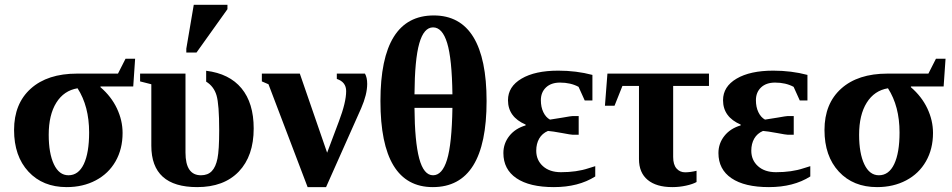

<svg xmlns="http://www.w3.org/2000/svg" viewBox="-20 -763 3931 793"><path d="M348.1 -215.8Q348.1 -324.2 300.3 -398.4Q244.1 -389.2 212.6 -338.9Q181.2 -288.6 181.2 -206.5Q181.2 -129.9 202.6 -84.5Q224.1 -39.1 262.7 -39.1Q304.2 -39.1 326.2 -85.4Q348.1 -131.8 348.1 -215.8ZM395 -405.8V-402.8Q439.5 -364.7 462.9 -315.2Q486.3 -265.6 486.3 -213.9Q486.3 -147.5 457.3 -96.7Q428.2 -45.9 375.5 -18.1Q322.8 9.8 255.4 9.8Q156.7 9.8 97.4 -54.2Q38.1 -118.2 38.1 -226.1Q38.1 -335 107.2 -397Q176.3 -459 298.3 -459H467.3L498.5 -520.5H538.1L530.3 -405.8Z M794.4 9.8Q605 9.8 605 -161.1V-415L558.6 -426.8V-459H746.1V-132.8Q746.1 -39.1 810.1 -39.1Q838.4 -39.1 854.7 -56.2Q871.1 -73.2 878.2 -108.2Q885.3 -143.1 885.3 -224.6Q885.3 -332 874.3 -369.1Q863.3 -406.2 831.5 -425.8V-470.7Q927.2 -459 977.5 -398.2Q1027.8 -337.4 1027.8 -232.4Q1027.8 -118.7 966.3 -54.4Q904.8 9.8 794.4 9.8ZM749.5 -545.9V-562L780.3 -743.2H919.4V-725.1L791.5 -545.9Z M1250.5 9.8 1088.9 -415 1061.5 -426.8V-459H1218.3L1331.1 -132.3L1379.9 -262.2Q1409.7 -340.8 1409.7 -386.7Q1409.7 -424.3 1371.1 -437V-459H1487.3Q1496.6 -442.9 1496.6 -416.5Q1496.6 -373 1471.7 -315.9L1326.7 9.8Z M1989.7 -345.7Q1989.7 9.8 1767.6 9.8Q1551.3 9.8 1551.3 -345.7Q1551.3 -699.2 1771.5 -699.2Q1880.4 -699.2 1935.1 -609.9Q1989.7 -520.5 1989.7 -345.7ZM1768.6 -39.1Q1806.6 -39.1 1826.4 -103.5Q1846.2 -168 1848.6 -317.4H1691.9Q1692.9 -178.2 1711.4 -108.6Q1730 -39.1 1768.6 -39.1ZM1768.6 -649.9Q1730.5 -649.9 1711.7 -583.7Q1692.9 -517.6 1691.9 -373.5H1848.6Q1846.7 -520.5 1826.9 -585.2Q1807.1 -649.9 1768.6 -649.9Z M2438.5 -34.2Q2369.1 9.8 2267.6 9.8Q2167 9.8 2113 -26.9Q2059.1 -63.5 2059.1 -130.9Q2059.1 -170.4 2083.5 -201.4Q2107.9 -232.4 2150.9 -245.1V-248.5Q2078.1 -279.8 2078.1 -349.1Q2078.1 -405.3 2134 -438.2Q2189.9 -471.2 2285.6 -471.2Q2360.4 -471.2 2426.8 -453.6V-348.1H2395L2369.6 -404.3Q2336.9 -421.9 2293 -421.9Q2256.3 -421.9 2235.1 -401.9Q2213.9 -381.8 2213.9 -349.1Q2213.9 -320.8 2224.1 -299.6Q2234.4 -278.3 2251.5 -269L2303.7 -277.3Q2339.4 -283.7 2345.2 -283.7H2370.1V-206.5H2345.2Q2338.4 -206.5 2302.2 -213.4Q2259.8 -221.2 2243.2 -222.2Q2219.2 -211.9 2207 -190.7Q2194.8 -169.4 2194.8 -140.6Q2194.8 -101.6 2222.4 -76.7Q2250 -51.8 2296.9 -51.8Q2361.8 -51.8 2410.2 -67.9L2438.5 -76.7Z M2550.8 -408.2 2518.1 -326.2H2478.5L2488.8 -459H2908.2V-408.2H2760.3V-114.7Q2760.3 -83 2774.2 -67.1Q2788.1 -51.3 2809.6 -51.3Q2830.6 -51.3 2856.9 -57.6V-11.2Q2841.3 -2.4 2813.5 3.7Q2785.6 9.8 2756.8 9.8Q2690.9 9.8 2655 -20Q2619.1 -49.8 2619.1 -106V-408.2Z M3326.7 -34.2Q3257.3 9.8 3155.8 9.8Q3055.2 9.8 3001.2 -26.9Q2947.3 -63.5 2947.3 -130.9Q2947.3 -170.4 2971.7 -201.4Q2996.1 -232.4 3039.1 -245.1V-248.5Q2966.3 -279.8 2966.3 -349.1Q2966.3 -405.3 3022.2 -438.2Q3078.1 -471.2 3173.8 -471.2Q3248.5 -471.2 3314.9 -453.6V-348.1H3283.2L3257.8 -404.3Q3225.1 -421.9 3181.2 -421.9Q3144.5 -421.9 3123.3 -401.9Q3102.1 -381.8 3102.1 -349.1Q3102.1 -320.8 3112.3 -299.6Q3122.6 -278.3 3139.6 -269L3191.9 -277.3Q3227.5 -283.7 3233.4 -283.7H3258.3V-206.5H3233.4Q3226.6 -206.5 3190.4 -213.4Q3147.9 -221.2 3131.3 -222.2Q3107.4 -211.9 3095.2 -190.7Q3083 -169.4 3083 -140.6Q3083 -101.6 3110.6 -76.7Q3138.2 -51.8 3185.1 -51.8Q3250 -51.8 3298.3 -67.9L3326.7 -76.7Z M3695.3 -215.8Q3695.3 -324.2 3647.5 -398.4Q3591.3 -389.2 3559.8 -338.9Q3528.3 -288.6 3528.3 -206.5Q3528.3 -129.9 3549.8 -84.5Q3571.3 -39.1 3609.9 -39.1Q3651.4 -39.1 3673.3 -85.4Q3695.3 -131.8 3695.3 -215.8ZM3742.2 -405.8V-402.8Q3786.6 -364.7 3810.1 -315.2Q3833.5 -265.6 3833.5 -213.9Q3833.5 -147.5 3804.4 -96.7Q3775.4 -45.9 3722.7 -18.1Q3669.9 9.8 3602.5 9.8Q3503.9 9.8 3444.6 -54.2Q3385.3 -118.2 3385.3 -226.1Q3385.3 -335 3454.3 -397Q3523.4 -459 3645.5 -459H3814.5L3845.7 -520.5H3885.3L3877.4 -405.8Z"/></svg>

Font: Tinos
Style: Bold
Weight: 700
Designer: Steve Matteson
Foundry: Monotype Imaging Inc.
Version: Version 1.23